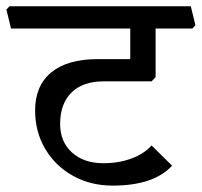

<svg xmlns="http://www.w3.org/2000/svg" viewBox="-50 -619 638 607"><path d="M140.1 -227.1Q140.1 -170.9 177.5 -137Q214.8 -103 276.9 -103Q325.7 -103 365.7 -117.9Q405.8 -132.8 429.2 -159.2L494.1 -95.2Q436 -32.2 306.2 -32.2Q236.3 -32.2 180.7 -63.2Q125 -94.2 93 -148.2Q61 -202.1 61 -270Q61 -348.1 112.1 -390.1Q163.1 -432.1 258.8 -432.1H361.8V-528.8H-15.1L-29.8 -588.9L-20 -599.1H553.2L567.9 -539.1L558.1 -528.8H441.9V-375L429.2 -361.8H277.8Q211.9 -361.8 176 -326.4Q140.1 -291 140.1 -227.1Z"/></svg>

Font: Sura
Style: Regular
Weight: 400
Designer: Carolina Giovagnoli
Foundry: Huerta Tipografica
Version: Version 1.003;PS 001.002;hotconv 1.0.70;makeotf.lib2.5.58329